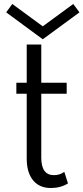

<svg xmlns="http://www.w3.org/2000/svg" viewBox="-20 -927 418 963"><path d="M235 16Q284 16 321 -7L302.5 -65Q280.5 -48.5 250.5 -48.5Q187 -48.5 187 -136V-457H314.5V-512H187V-703.5H114V-512H62V-457H114V-132Q114 -61.5 145.8 -22.8Q177.5 16 235 16ZM194.5 -730 378.5 -865 347.5 -907 194.5 -795 41.5 -907 11 -865Z"/></svg>

Font: Spartan
Style: Regular
Weight: 400
Designer: Matt Bailey, Mirko Velimirovic
Foundry: Matt Bailey
Version: Version 1.003; ttfautohint (v1.8.3)